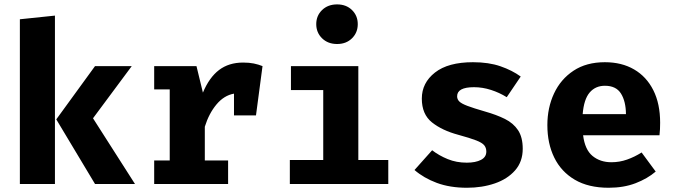

<svg xmlns="http://www.w3.org/2000/svg" viewBox="-20 -850 3117 887"><path d="M233.8 -777.9V0H71.8V-761ZM588.7 -544.6 409.7 -303.6 603.6 0H419L240 -298.5L419 -544.6Z M692.3 0V-108.7H764.1V-436.9H692.3V-544.6H887.7L917.4 -422.1Q946.7 -492.3 992.1 -526.7Q1037.4 -561 1103.1 -561Q1130.8 -561 1152.3 -556.7Q1173.8 -552.3 1192.8 -544.6L1162.6 -316.9H1061V-417.4Q1014.9 -409.2 980 -367.4Q945.1 -325.6 926.2 -264.6V-108.7H1033.8V0Z M1537.4 -829.7Q1579.5 -829.7 1606.2 -803.6Q1632.8 -777.4 1632.8 -738.5Q1632.8 -699.5 1606.2 -673.1Q1579.5 -646.7 1537.4 -646.7Q1494.9 -646.7 1467.9 -673.1Q1441 -699.5 1441 -738.5Q1441 -777.4 1467.9 -803.6Q1494.9 -829.7 1537.4 -829.7ZM1635.4 -544.6V-110.8H1773.8V0H1319V-110.8H1473.3V-433.8H1324.1V-544.6Z M2136.4 -98.5Q2176.9 -98.5 2201.8 -111.3Q2226.7 -124.1 2226.7 -149.7Q2226.7 -167.2 2216.9 -179Q2207.2 -190.8 2179.5 -201.5Q2151.8 -212.3 2097.4 -227.2Q2022.6 -247.2 1975.6 -284.6Q1928.7 -322.1 1928.7 -394.4Q1928.7 -467.2 1989.5 -514.9Q2050.3 -562.6 2165.1 -562.6Q2237.9 -562.6 2292.1 -543.8Q2346.2 -525.1 2385.6 -496.4L2321 -401Q2287.2 -422.1 2248.2 -434.6Q2209.2 -447.2 2169.7 -447.2Q2091.8 -447.2 2091.8 -405.1Q2091.8 -391.3 2101.8 -381.3Q2111.8 -371.3 2139.5 -360.8Q2167.2 -350.3 2220.5 -334.9Q2273.3 -320 2312.6 -300.5Q2351.8 -281 2373.3 -248.5Q2394.9 -215.9 2394.9 -162.6Q2394.9 -103.1 2359.5 -62.8Q2324.1 -22.6 2265.6 -2.6Q2207.2 17.4 2137.4 17.4Q2058.5 17.4 1997.9 -5.1Q1937.4 -27.7 1894.9 -64.6L1976.4 -155.9Q2008.2 -131.3 2048.5 -114.9Q2088.7 -98.5 2136.4 -98.5Z M2673.8 -225.1Q2682.1 -158.5 2717.4 -129.5Q2752.8 -100.5 2804.6 -100.5Q2842.1 -100.5 2876.9 -112.8Q2911.8 -125.1 2944.1 -145.6L3009.2 -57.4Q2970.8 -24.6 2916.2 -3.6Q2861.5 17.4 2791.8 17.4Q2698.5 17.4 2635.4 -19.7Q2572.3 -56.9 2540.5 -122.1Q2508.7 -187.2 2508.7 -271.8Q2508.7 -352.3 2539.5 -418.2Q2570.3 -484.1 2629.5 -523.3Q2688.7 -562.6 2774.4 -562.6Q2852.3 -562.6 2909.5 -529.2Q2966.7 -495.9 2998.2 -433.3Q3029.7 -370.8 3029.7 -283.1Q3029.7 -269.2 3029 -253.3Q3028.2 -237.4 3026.7 -225.1ZM2774.4 -453.8Q2730.8 -453.8 2704.1 -422.6Q2677.4 -391.3 2671.8 -322.6H2871.8Q2871.3 -382.1 2848.7 -417.9Q2826.2 -453.8 2774.4 -453.8Z"/></svg>

Font: Fira Code
Style: Bold
Weight: 700
Monospace: yes
Designer: Carrois Corporate, Edenspiekermann AG, Nikita Prokopov
Foundry: Carrois Corporate, Edenspiekermann AG, Nikita Prokopov
Version: Version 6.000; ttfautohint (v1.8.2) -l 8 -r 50 -G 200 -x 14 